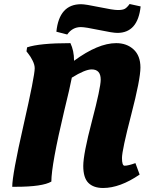

<svg xmlns="http://www.w3.org/2000/svg" viewBox="-20 -925 729 957"><path d="M58 6H41Q41 -54 97 -300Q153 -546 153 -585Q153 -602 142.5 -623Q132 -644 122 -656L112 -669L115 -689Q177 -710 331 -710Q349 -672 349 -624V-622Q469 -710 559 -710Q612 -710 646 -678.5Q680 -647 680 -588.5Q680 -530 634 -353Q588 -176 588 -137.5Q588 -99 601 -99Q619 -99 655 -112L676 -55Q578 12 494 12Q446 12 420.5 -13.5Q395 -39 395 -98Q395 -157 438.5 -322.5Q482 -488 482 -528Q482 -579 437 -579Q404 -579 338 -538Q329 -490 300 -372Q236 -103 236 -20Q192 6 58 6ZM565 -761Q542 -761 473.5 -775.5Q405 -790 383 -790Q341 -790 315 -753L261 -767Q275 -904 384 -904Q406 -904 475 -889.5Q544 -875 567.5 -875Q591 -875 602 -881Q613 -887 626 -905L681 -893Q667 -761 565 -761Z"/></svg>

Font: Oleo Script
Style: Bold
Weight: 700
Designer: Soytutype
Foundry: Soytutype
Version: Version 1.002